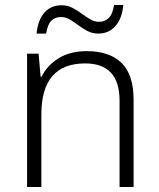

<svg xmlns="http://www.w3.org/2000/svg" viewBox="-20 -746 636 766"><path d="M326 -542Q417 -542 465 -495Q513 -448 513 -348V0H457V-344Q457 -420 422 -456.5Q387 -493 320 -493Q145 -493 145 -290V0H88V-532H134L142 -440H146Q167 -484 213 -513Q259 -542 326 -542ZM126 -612Q131 -666 157 -695.5Q183 -725 226 -725Q249 -725 268.5 -715Q288 -705 305.5 -692Q323 -679 340 -669Q357 -659 375 -659Q397 -659 413 -673.5Q429 -688 435 -726H472Q467 -672 440.5 -642Q414 -612 372 -612Q349 -612 329.5 -622Q310 -632 293 -645Q276 -658 259 -668Q242 -678 223 -678Q200 -678 185 -663.5Q170 -649 164 -612Z"/></svg>

Font: Noto Sans Arabic Light
Style: Regular
Weight: 300
Designer: Monotype Design Team, Nadine Chahine, Nizar Qandah and Khaled Hosny
Foundry: Monotype Imaging Inc.
Version: Version 2.012; ttfautohint (v1.8.4.7-5d5b)